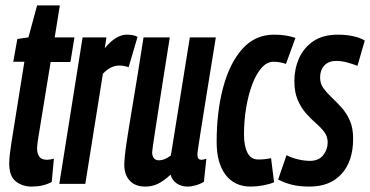

<svg xmlns="http://www.w3.org/2000/svg" viewBox="-20 -679 1367 709"><path d="M179 -93 171 -7Q139 10 97 10Q63 10 38.5 -9Q14 -28 14 -76Q14 -90 16.5 -111Q19 -132 22 -151L70 -451H29L44 -535L85 -541L117 -659H201L182 -541H255L240 -450H167L120 -162Q119 -153 118 -145.5Q117 -138 117 -131Q117 -111 125.5 -100Q134 -89 154 -89Q164 -89 179 -93Z M373 -541 367 -501Q408 -551 448 -551Q459 -551 468.5 -549.5Q478 -548 488 -543L455 -431Q446 -434 437 -435.5Q428 -437 421 -437Q406 -437 391.5 -430.5Q377 -424 360 -407L295 0H199L285 -541Z M517 10Q479 10 459 -12Q439 -34 439 -69Q439 -96 447 -150Q455 -204 471 -298.5Q487 -393 510 -541H607Q591 -440 580 -370.5Q569 -301 562 -254.5Q555 -208 550 -176.5Q545 -145 542 -119Q541 -105 547.5 -96Q554 -87 567 -87Q588 -87 611 -105L681 -541H777Q757 -417 744 -337.5Q731 -258 724 -212Q717 -166 713.5 -144.5Q710 -123 709.5 -116.5Q709 -110 709 -107Q709 -89 724 -89Q732 -89 742 -93L733 -8Q721 0 704 5Q687 10 673 10Q649 10 632 -2Q615 -14 610 -34Q585 -11 563.5 -0.5Q542 10 517 10Z M906 10Q846 10 813 -33.5Q780 -77 780 -155Q780 -266 804 -356Q828 -446 875 -498.5Q922 -551 992 -551Q1037 -551 1071 -539L1036 -443Q1013 -451 990 -451Q966 -451 946 -428.5Q926 -406 911.5 -367.5Q897 -329 889 -281Q881 -233 881 -183Q881 -141 893.5 -115.5Q906 -90 934 -90Q959 -90 981 -95L992 -6Q976 1 952 5.5Q928 10 906 10Z M1007 -16 1038 -106Q1057 -96 1080.5 -90.5Q1104 -85 1125 -85Q1157 -85 1173.5 -106Q1190 -127 1190 -153Q1190 -175 1177.5 -191.5Q1165 -208 1146.5 -224Q1128 -240 1110 -260.5Q1092 -281 1079.5 -309.5Q1067 -338 1067 -380Q1067 -424 1084 -463Q1101 -502 1136.5 -526.5Q1172 -551 1228 -551Q1259 -551 1285.5 -545Q1312 -539 1327 -529L1300 -436Q1282 -443 1261.5 -448.5Q1241 -454 1222 -454Q1193 -454 1177.5 -437Q1162 -420 1162 -393Q1162 -370 1174.5 -353Q1187 -336 1205 -319Q1223 -302 1241.5 -281.5Q1260 -261 1272 -233.5Q1284 -206 1284 -167Q1284 -84 1241.5 -37Q1199 10 1123 10Q1085 10 1057.5 3Q1030 -4 1007 -16Z"/></svg>

Font: Georama Extra Condensed SemiBold
Style: Italic
Weight: 600
Width: 2
Italic angle: -9°
Designer: Jean-Baptiste Levee
Foundry: Production Type
Version: Version 1.000